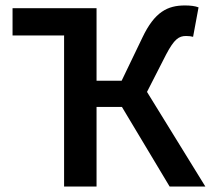

<svg xmlns="http://www.w3.org/2000/svg" viewBox="-20 -684 773 704"><path d="M215 0H334V-292H427L602 0H733L519 -347L589 -484C619 -541 636 -552 662 -552C673 -552 681 -551 688 -549L708 -657C695 -662 678 -664 658 -664C595 -664 547 -641 502 -546L426 -388H334V-654H26V-554H214L215 -555Z"/></svg>

Font: Source Sans Pro Semibold
Style: Regular
Weight: 600
Designer: Paul D. Hunt
Foundry: Adobe Systems Incorporated
Version: Version 3.006;hotconv 1.0.111;makeotfexe 2.5.65597